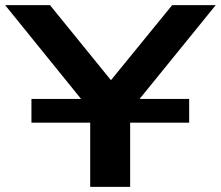

<svg xmlns="http://www.w3.org/2000/svg" viewBox="-32 -725 857 745"><path d="M318 0V-361L345 -264L-12 -705H162L400 -412H397L636 -705H805L447 -264L473 -361V0ZM90 -249V-341H702V-249Z"/></svg>

Font: Nunito Sans 7pt Expanded
Style: Bold
Weight: 700
Width: 7
Designer: Vernon Adams
Foundry: Vernon Adams
Version: Version 3.101;gftools[0.9.27]